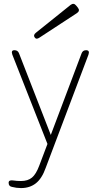

<svg xmlns="http://www.w3.org/2000/svg" viewBox="-20 -734 513 979"><path d="M87 225Q64 225 41 219Q24 216 24 198Q24 183 46 186Q66 189 87 189Q122 189 143 171.5Q164 154 180 111L222 0L43 -455Q35 -478 53 -478H54Q71 -478 77 -462L239 -46L396 -462Q402 -478 419 -478Q439 -478 431 -455L213 122Q194 176 163 200.5Q132 225 87 225ZM181 -542Q165 -531 157 -543Q148 -555 163 -567L340 -709Q356 -721 368 -706L377 -695Q390 -679 372 -667Z"/></svg>

Font: Zen Maru Gothic Light
Style: Regular
Weight: 300
Designer: Yoshimichi Ohira
Foundry: Positype
Version: Version 1.001